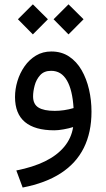

<svg xmlns="http://www.w3.org/2000/svg" viewBox="-20 -591 484 873"><path d="M291.5 -571.3 223.6 -503.4 291.5 -434.6 359.9 -503.4ZM129.4 -571.3 61.5 -503.4 129.4 -434.6 197.8 -503.4ZM396 -83.5Q396 -135.3 384.8 -184.1Q373.5 -232.9 351.1 -272Q328.6 -311 294.2 -334Q259.8 -356.9 213.4 -356.9Q174.3 -356.9 143.6 -338.4Q112.8 -319.8 91.6 -289.3Q70.3 -258.8 59.3 -222.4Q48.3 -186 48.3 -149.9Q48.3 -73.7 93.5 -36.1Q138.7 1.5 226.6 1.5Q245.1 1.5 269.5 -2.9Q293.9 -7.3 312.5 -13.2Q304.7 37.1 272 76.4Q239.3 115.7 184.3 142.6Q129.4 169.4 54.2 184.1L83 261.7Q187 241.7 256.6 196.5Q326.2 151.4 361.1 81.3Q396 11.2 396 -83.5ZM229 -86.9Q179.2 -86.9 154.8 -102.1Q130.4 -117.2 130.4 -152.8Q130.4 -174.8 137.5 -201.9Q144.5 -229 162.4 -249Q180.2 -269 212.4 -269Q235.8 -269 253.7 -258.1Q271.5 -247.1 284.2 -225.3Q296.9 -203.6 304.4 -172.1Q312 -140.6 314.5 -99.6Q293.5 -93.3 271.5 -90.1Q249.5 -86.9 229 -86.9Z"/></svg>

Font: Vazirmatn
Style: Regular
Weight: 400
Designer: Saber Rastikerdar
Foundry: Saber Rastikerdar
Version: Version 33.003;September 2, 2022;FontCreator 14.0.0.2862 64-